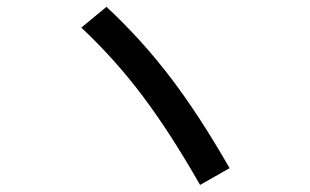

<svg xmlns="http://www.w3.org/2000/svg" viewBox="-20 -639 904 559"><path d="M216.8 -558.6 290 -619.1Q392.1 -523.9 476.1 -413.8Q560.1 -303.7 648.4 -149.4L562.5 -100.6Q475.6 -252.9 395 -359.9Q314.5 -466.8 216.8 -558.6Z"/></svg>

Font: Pretendard GOV Medium
Style: Regular
Weight: 500
Designer: Base glyphs from Inter by Rasmus Andersson; Hangeul glyphs from Noto Sans CJK(Source Han Sans) by Jang Soo-young and Kan
Foundry: Kil Hyung-jin
Version: Version 1.309